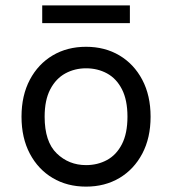

<svg xmlns="http://www.w3.org/2000/svg" viewBox="-20 -682 640 714"><path d="M300 12Q230 12 176 -20Q122 -52 91 -110.5Q60 -169 60 -248Q60 -327 91 -385.5Q122 -444 176 -476Q230 -508 300 -508Q370 -508 424 -476Q478 -444 509 -385.5Q540 -327 540 -248Q540 -169 509 -110.5Q478 -52 424 -20Q370 12 300 12ZM300 -68Q343 -68 378 -87Q413 -106 433.5 -146Q454 -186 454 -248Q454 -310 433.5 -350Q413 -390 378 -409Q343 -428 300 -428Q258 -428 223 -409Q188 -390 167 -350Q146 -310 146 -248Q146 -155 191 -111.5Q236 -68 300 -68ZM137 -596V-662H463V-596Z"/></svg>

Font: DM Mono
Style: Regular
Weight: 400
Designer: Colophon Foundry
Foundry: Colophon Foundry
Version: Version 1.000; ttfautohint (v1.8.2.53-6de2)